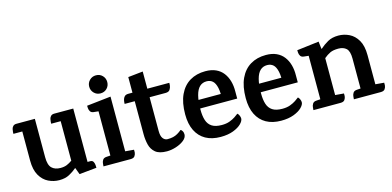

<svg xmlns="http://www.w3.org/2000/svg" viewBox="-68 -1110 3109 1522"><g transform="rotate(-15 1486.5 -349.0)"><path d="M520 -67H542Q560 -67 567 -54Q574 -41 575 -26Q576 -11 576 -4L434 10L413 -46Q385 -22 351 -3.5Q317 15 268 15Q222 15 179.5 -5.5Q137 -26 110 -72.5Q83 -119 83 -195V-434H10Q10 -438 10.5 -449Q11 -460 14 -473Q17 -486 26.5 -495.5Q36 -505 54 -505H205V-190Q205 -126 230.5 -101Q256 -76 302 -76Q332 -76 354 -85Q376 -94 398 -110V-434H320Q320 -438 320.5 -449Q321 -460 324 -473Q327 -486 336.5 -495.5Q346 -505 364 -505H520Z M761 -565Q730 -565 708.5 -586.5Q687 -608 687 -639Q687 -670 708.5 -691.5Q730 -713 761 -713Q793 -713 814 -691.5Q835 -670 835 -639Q835 -608 814 -586.5Q793 -565 761 -565ZM830 -520V0H708V-432L669 -436Q650 -438 642 -450.5Q634 -463 633 -477.5Q632 -492 632 -498ZM830 -71 901 -65Q902 -60 901 -44Q900 -28 890.5 -14Q881 0 856 0H633Q634 -5 634.5 -20.5Q635 -36 644 -51Q653 -66 677 -67L708 -69Z M1006 -633 1128 -646V-158Q1128 -116 1143 -96.5Q1158 -77 1180 -77Q1206 -77 1225.5 -81.5Q1245 -86 1262.5 -96Q1280 -106 1298 -121Q1302 -121 1310.5 -109Q1319 -97 1319 -80Q1319 -53 1292 -31.5Q1265 -10 1226 2.5Q1187 15 1151 15Q1088 15 1057 -11Q1026 -37 1016 -78Q1006 -119 1006 -164ZM972 -505H1308Q1309 -499 1307 -482Q1305 -465 1295 -450Q1285 -435 1259 -435H923Q923 -451 926.5 -467Q930 -483 940.5 -494Q951 -505 972 -505Z M1607 -520Q1657 -520 1693 -503.5Q1729 -487 1752 -457Q1775 -427 1786 -387.5Q1797 -348 1796 -302V-245H1428L1434 -314H1733L1678 -254Q1683 -324 1674 -364.5Q1665 -405 1645.5 -422.5Q1626 -440 1596 -440Q1562 -440 1539 -418.5Q1516 -397 1504 -351.5Q1492 -306 1492 -234Q1492 -183 1503.5 -147.5Q1515 -112 1544 -93Q1573 -74 1625 -74Q1662 -74 1689 -84Q1716 -94 1735.5 -107Q1755 -120 1766 -129Q1774 -123 1780 -109.5Q1786 -96 1786 -85Q1786 -65 1762.5 -41.5Q1739 -18 1695.5 -1.5Q1652 15 1592 15Q1520 15 1469.5 -13.5Q1419 -42 1392 -96.5Q1365 -151 1365 -230Q1365 -326 1395 -390.5Q1425 -455 1479.5 -487.5Q1534 -520 1607 -520Z M2104 -520Q2154 -520 2190 -503.5Q2226 -487 2249 -457Q2272 -427 2283 -387.5Q2294 -348 2293 -302V-245H1925L1931 -314H2230L2175 -254Q2180 -324 2171 -364.5Q2162 -405 2142.5 -422.5Q2123 -440 2093 -440Q2059 -440 2036 -418.5Q2013 -397 2001 -351.5Q1989 -306 1989 -234Q1989 -183 2000.5 -147.5Q2012 -112 2041 -93Q2070 -74 2122 -74Q2159 -74 2186 -84Q2213 -94 2232.5 -107Q2252 -120 2263 -129Q2271 -123 2277 -109.5Q2283 -96 2283 -85Q2283 -65 2259.5 -41.5Q2236 -18 2192.5 -1.5Q2149 15 2089 15Q2017 15 1966.5 -13.5Q1916 -42 1889 -96.5Q1862 -151 1862 -230Q1862 -326 1892 -390.5Q1922 -455 1976.5 -487.5Q2031 -520 2104 -520Z M2883 -71 2954 -65Q2955 -60 2954 -44Q2953 -28 2943.5 -14Q2934 0 2909 0H2688Q2689 -5 2689.5 -20.5Q2690 -36 2699 -51Q2708 -66 2732 -67L2761 -69V-315Q2761 -376 2737 -398Q2713 -420 2672 -420Q2630 -420 2604.5 -408Q2579 -396 2553 -374V-71L2624 -65Q2625 -60 2624 -44Q2623 -28 2613.5 -14Q2604 0 2579 0H2356Q2357 -5 2357.5 -20.5Q2358 -36 2367 -51Q2376 -66 2400 -67L2431 -69V-426L2392 -430Q2373 -432 2365 -444.5Q2357 -457 2356 -471.5Q2355 -486 2355 -492L2536 -514L2543 -453H2546Q2575 -479 2611 -499.5Q2647 -520 2699 -520Q2745 -520 2787 -499.5Q2829 -479 2856 -433Q2883 -387 2883 -310Z"/></g></svg>

Font: Karma Variable Light
Style: Regular
Weight: 300
Designer: Joana Correia
Foundry: Indian Type Foundry
Version: Version 3.000